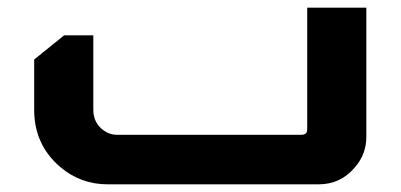

<svg xmlns="http://www.w3.org/2000/svg" viewBox="-20 -480 1043 500"><path d="M934 -460V-124Q934 -78 904 -44Q867 0 810 0H260Q190 0 137 -45Q69 -103 69 -194V-325L147 -388H223V-194Q223 -164 244 -145Q263 -129 284 -129H765Q780 -129 780 -143V-460Z"/></svg>

Font: Almarai ExtraBold
Style: Regular
Weight: 800
Designer: Boutros International 2019
Foundry: Created by Boutros International 2019
Version: Version 1.10